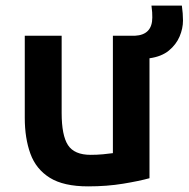

<svg xmlns="http://www.w3.org/2000/svg" viewBox="-20 -651 670 682"><path d="M293 11Q206 11 157 -19.5Q108 -50 88 -105Q68 -160 68 -232V-524H199V-250Q199 -170 221.5 -135.5Q244 -101 302 -101Q324 -101 346 -103Q368 -105 381 -107V-524H459Q521 -527 521 -589Q521 -599 520.5 -607.5Q520 -616 518 -631H626Q628 -617 629 -603.5Q630 -590 630 -578Q630 -550 618 -521.5Q606 -493 580 -471.5Q554 -450 511 -444V-18Q475 -8 417.5 1.5Q360 11 293 11Z"/></svg>

Font: Ubuntu Sans
Style: Bold
Weight: 700
Designer: Dalton Maag Ltd
Foundry: Dalton Maag Ltd
Version: Version 1.006; ttfautohint (v1.8.4.7-5d5b)